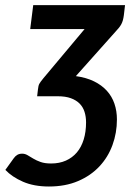

<svg xmlns="http://www.w3.org/2000/svg" viewBox="-90 -532 524 734"><path d="M383.5 -474Q382 -463 379.8 -454.8Q377.5 -446.5 373.8 -439.5Q370 -432.5 364.8 -426Q359.5 -419.5 352.5 -412L200 -241Q240 -235.5 269.5 -221Q299 -206.5 318.5 -185Q338 -163.5 347.5 -135.5Q357 -107.5 357 -75.5Q357 -24 340 22.5Q323 69 290 104.2Q257 139.5 208.5 160.2Q160 181 97 181Q40 181 -2 162.8Q-44 144.5 -69.5 117.5L-37.5 73Q-31.5 64.5 -23.8 60Q-16 55.5 -5.5 55.5Q5.5 55.5 15.2 61.2Q25 67 37 74.2Q49 81.5 65 87.2Q81 93 105.5 93Q137 93 161.8 82Q186.5 71 203.8 50.8Q221 30.5 230 1.2Q239 -28 239 -64Q239 -86 233.2 -104.2Q227.5 -122.5 214.5 -135.8Q201.5 -149 181 -156.5Q160.5 -164 131 -164H52L55 -189.5Q56 -197.5 57 -202.2Q58 -207 60 -211Q62 -215 65.8 -220Q69.5 -225 76 -233L233.5 -421H25.5L37 -512.5H388Z"/></svg>

Font: Lato 2
Style: Bold Italic
Weight: 700
Italic angle: -7°
Designer: Lukasz Dziedzic with Adam Twardoch and Botio Nikoltchev
Foundry: tyPoland Lukasz Dziedzic
Version: Version 2.015; 2015-08-06; http://www.latofonts.com/